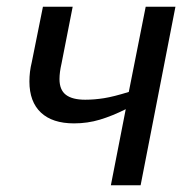

<svg xmlns="http://www.w3.org/2000/svg" viewBox="-20 -548 558 568"><path d="M195 -528 162 -360Q156 -334 156 -314Q156 -282 175 -267.5Q194 -253 232 -253Q259 -253 287.5 -257.5Q316 -262 361 -276L411 -528H499L396 0H308L352 -225Q312 -205 275.5 -194Q239 -183 199 -183Q135 -183 101 -215Q67 -247 67 -307Q67 -336 74 -364L107 -528Z"/></svg>

Font: Libra Sans Modern
Style: Italic
Weight: 400
Italic angle: -12°
Foundry: Stefan Peev, Context Ltd
Version: Version 1.000